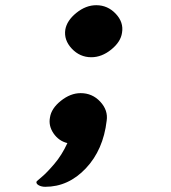

<svg xmlns="http://www.w3.org/2000/svg" viewBox="-20 -548 658 738"><path d="M331 -328Q287 -328 256 -361Q225 -394 231 -434Q237 -469 273.5 -498.5Q310 -528 350 -528Q394 -528 425 -495Q456 -462 449 -422Q444 -387 407.5 -357.5Q371 -328 331 -328ZM154 170Q140 170 129.5 164.5Q119 159 120 151Q120 149 139.5 133Q159 117 188.5 82.5Q218 48 239 2Q206 -6 186 -35Q166 -64 172 -96Q177 -131 214 -160.5Q251 -190 290 -190Q335 -190 365.5 -157Q396 -124 390 -84Q377 28 310 99Q243 170 154 170Z"/></svg>

Font: Hermit
Style: Bold Italic
Weight: 700
Italic angle: -10°
Designer: Pablo Caro
Version: Version 2.000;PS 002.000;hotconv 1.0.88;makeotf.lib2.5.64775